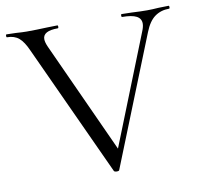

<svg xmlns="http://www.w3.org/2000/svg" viewBox="-77 -702 821 782"><g transform="rotate(-10 334.0 -311.0)"><path d="M669 -613Q635 -613 610 -595Q585 -577 568 -534L355 -1Q354 3 344 3Q336 3 333 -1L84 -542Q67 -581 48 -597Q29 -613 -1 -613Q-4 -613 -4 -619Q-4 -625 -1 -625L37 -624Q65 -622 82 -622Q121 -622 167 -624L209 -625Q212 -625 212 -619Q212 -613 209 -613Q147 -613 147 -579Q147 -566 156 -546L372 -73L341 -27L545 -540Q553 -559 553 -572Q553 -593 534 -603Q515 -613 475 -613Q472 -613 472 -619Q472 -625 475 -625L518 -624Q552 -622 580 -622Q601 -622 627 -624L669 -625Q672 -625 672 -619Q672 -613 669 -613Z"/></g></svg>

Font: Cormorant
Style: Regular
Weight: 400
Designer: Christian Thalmann (Catharsis Fonts)
Foundry: Catharsis Fonts
Version: Version 4.000